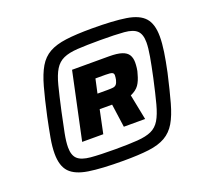

<svg xmlns="http://www.w3.org/2000/svg" viewBox="-121 -844 1081 1000"><g transform="rotate(-20 420.0 -344.0)"><path d="M401 8Q280 8 209.5 -3Q139 -14 107.5 -47.5Q76 -81 76 -149Q76 -187 84.5 -234.5Q93 -282 106 -344Q126 -436 143.5 -499Q161 -562 184 -601Q207 -640 243.5 -660.5Q280 -681 337 -688.5Q394 -696 480 -696Q599 -696 669 -685Q739 -674 769.5 -639.5Q800 -605 800 -536Q800 -499 793 -452Q786 -405 773 -344Q752 -252 734.5 -189Q717 -126 694 -87Q671 -48 634.5 -27Q598 -6 542 1Q486 8 401 8ZM232 -158 311 -529H516Q561 -529 586.5 -520.5Q612 -512 622.5 -495Q633 -478 633 -453Q633 -440 631 -422.5Q629 -405 624 -391Q615 -356 600 -334.5Q585 -313 553 -299L581 -158H463L445 -287H376L349 -158ZM382 -63Q456 -63 504.5 -66.5Q553 -70 582.5 -83.5Q612 -97 630 -127Q648 -157 662 -209.5Q676 -262 694 -344Q708 -409 716 -455Q724 -501 724 -531Q724 -576 703 -596Q682 -616 633.5 -620Q585 -624 501 -624Q425 -624 376 -621Q327 -618 297 -604.5Q267 -591 248.5 -561Q230 -531 216.5 -478.5Q203 -426 185 -344Q171 -279 162 -233Q153 -187 153 -156Q153 -112 174.5 -92Q196 -72 246 -67.5Q296 -63 382 -63ZM393 -367H448Q468 -367 479.5 -368.5Q491 -370 497.5 -377.5Q504 -385 508 -401Q509 -407 510 -413Q511 -419 511 -426Q511 -437 502 -441Q493 -445 466 -445H410Z"/></g></svg>

Font: Saira Expanded ExtraBold
Style: Italic
Weight: 800
Width: 7
Italic angle: -12°
Designer: Hector Gatti with collaboration of the Omnibus-Type team
Foundry: Omnibus-Type
Version: Version 1.101